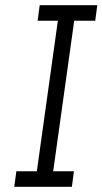

<svg xmlns="http://www.w3.org/2000/svg" viewBox="-20 -720 395 740"><path d="M43 -60 35 0H257L265 -60H185L266 -640H347L355 -700H133L125 -640H203L122 -60Z"/></svg>

Font: Josefin Slab Thin SemiBold
Style: Italic
Weight: 600
Italic angle: -12°
Version: Version 2.000